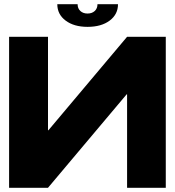

<svg xmlns="http://www.w3.org/2000/svg" viewBox="-20 -888 827 908"><path d="M764 -714V0H581V-442H579L207 0H23V-714H207V-272H209L581 -714ZM394 -761Q330 -761 290.5 -790.5Q251 -820 251 -868H347Q347 -848 360 -836Q373 -824 394 -824Q415 -824 428 -836Q441 -848 441 -868H538Q538 -820 498.5 -790.5Q459 -761 394 -761Z"/></svg>

Font: Non Bureau Extended
Style: Bold
Weight: 700
Width: 7
Designer: Jona Saucedo
Foundry: Non Foundry
Version: Version 1.000; ttfautohint (v1.8.4)